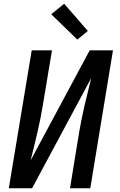

<svg xmlns="http://www.w3.org/2000/svg" viewBox="-20 -1003 640 1023"><path d="M27 0 149 -735H257L208 -441Q202 -404 194.5 -367.5Q187 -331 178.5 -294Q170 -257 161 -220.5Q152 -184 143 -148L458 -735H582L461 0H353L401 -294Q407 -331 414.5 -367.5Q422 -404 430.5 -441Q439 -478 448.5 -514.5Q458 -551 466 -587L151 0ZM392 -792 253 -927 322 -983 448 -838Z"/></svg>

Font: Iosevka SS04 SmBd Ex Obl
Style: Regular
Weight: 600
Width: 7
Italic angle: -9°
Monospace: yes
Designer: Belleve Invis
Foundry: Belleve Invis
Version: Version 19.0.0; ttfautohint (v1.8.4)